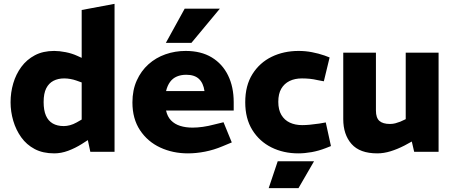

<svg xmlns="http://www.w3.org/2000/svg" viewBox="-20 -790 2360 999"><path d="M262 8Q203 8 160.5 -14.5Q118 -37 90.5 -75.5Q63 -114 49 -161.5Q35 -209 35 -258Q35 -309 49 -356.5Q63 -404 91 -442Q119 -480 161.5 -502.5Q204 -525 262 -525Q289 -525 322 -518.5Q355 -512 383 -499L405 -489V-738L576 -770V0H450L437 -61L406 -41Q371 -19 334.5 -5.5Q298 8 262 8ZM207 -259Q207 -216 219 -188.5Q231 -161 254.5 -147.5Q278 -134 312 -134Q327 -134 344 -138.5Q361 -143 379 -153L405 -168V-361L377 -371Q363 -376 346.5 -379Q330 -382 314 -382Q282 -382 258 -369.5Q234 -357 220.5 -330.5Q207 -304 207 -259Z M958 8Q879 8 813.5 -22.5Q748 -53 708.5 -112.5Q669 -172 669 -257Q669 -321 691.5 -371Q714 -421 752.5 -455.5Q791 -490 841 -507.5Q891 -525 946 -525Q1026 -525 1081.5 -491.5Q1137 -458 1166.5 -398Q1196 -338 1196 -258V-215H844Q851 -183 870 -163.5Q889 -144 917.5 -135Q946 -126 982 -126Q1007 -126 1035.5 -130Q1064 -134 1094 -142L1143 -154L1186 -49L1138 -29Q1093 -10 1047 -1Q1001 8 958 8ZM844 -316H1044Q1038 -358 1015 -379.5Q992 -401 949 -401Q922 -401 900.5 -392Q879 -383 865 -364Q851 -345 844 -316ZM843 -567 941 -745H1124L976 -567Z M1532 8Q1455 8 1392.5 -23Q1330 -54 1293 -113.5Q1256 -173 1256 -258Q1256 -345 1293.5 -404.5Q1331 -464 1393.5 -494.5Q1456 -525 1534 -525Q1569 -525 1603 -518.5Q1637 -512 1669 -501L1695 -491L1665 -367L1633 -373Q1612 -378 1592 -380Q1572 -382 1551 -382Q1514 -382 1486.5 -368.5Q1459 -355 1443.5 -328.5Q1428 -302 1428 -260Q1428 -219 1444 -192Q1460 -165 1488 -152Q1516 -139 1552 -139Q1570 -139 1591.5 -141Q1613 -143 1641 -147L1675 -153L1702 -30L1674 -19Q1638 -5 1601.5 1.5Q1565 8 1532 8ZM1378 189 1425 49H1614L1533 189Z M1943 8Q1852 8 1809 -41Q1766 -90 1766 -170V-516H1936V-215Q1936 -177 1954 -161Q1972 -145 2009 -145Q2024 -145 2037 -148.5Q2050 -152 2063 -157L2091 -170V-516H2262V0H2135L2114 -91L2147 -67L2085 -33Q2048 -14 2012.5 -3Q1977 8 1943 8Z"/></svg>

Font: REM
Style: Bold
Weight: 700
Designer: Octavio Pardo
Foundry: Ashler Design
Version: Version 1.005;gftools[0.9.28]